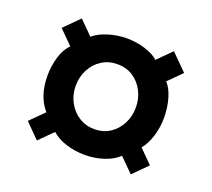

<svg xmlns="http://www.w3.org/2000/svg" viewBox="-95 -726 850 768"><g transform="rotate(20 330.0 -341.5)"><path d="M130 -80 69 -141 127 -199Q81 -251 81 -339Q81 -380 92.5 -418.5Q104 -457 127 -479L69 -537L132 -600L189 -543Q212 -563 250.5 -575Q289 -587 329 -587Q371 -587 408.5 -575Q446 -563 465 -545L523 -603L591 -535L535 -479Q555 -458 566 -419.5Q577 -381 577 -339Q577 -299 565.5 -261Q554 -223 533 -197L589 -141L529 -81L471 -139Q449 -117 410.5 -104Q372 -91 329 -91Q287 -91 249 -103Q211 -115 187 -137ZM329 -201Q368 -201 396.5 -220Q425 -239 441 -270.5Q457 -302 457 -339Q457 -376 441 -407.5Q425 -439 396.5 -458Q368 -477 329 -477Q292 -477 263 -458.5Q234 -440 217.5 -408.5Q201 -377 201 -339Q201 -301 218 -269.5Q235 -238 264 -219.5Q293 -201 329 -201Z"/></g></svg>

Font: Archivo ExtraCondensed Black
Style: Regular
Weight: 900
Width: 2
Designer: Hector Gatti
Foundry: Omnibus-Type
Version: Version 2.001; ttfautohint (v1.8.3)